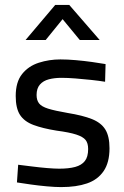

<svg xmlns="http://www.w3.org/2000/svg" viewBox="-20 -752 507 782"><path d="M229 10Q205 10 171.5 7Q138 4 106 -0.5Q74 -5 49 -9L54 -81Q79 -78 110.5 -74Q142 -70 172 -67.5Q202 -65 221 -65Q260 -65 286 -72Q312 -79 325.5 -96Q339 -113 339 -145Q339 -169 328.5 -182Q318 -195 290.5 -204Q263 -213 210 -220Q154 -229 116.5 -243Q79 -257 61.5 -284Q44 -311 44 -361Q44 -418 70 -450.5Q96 -483 138 -496.5Q180 -510 226 -510Q255 -510 289 -507Q323 -504 355 -499.5Q387 -495 410 -491L408 -419Q384 -423 351.5 -426.5Q319 -430 287 -432.5Q255 -435 231 -435Q202 -435 179 -429Q156 -423 142.5 -407.5Q129 -392 129 -365Q129 -344 139 -331Q149 -318 176 -309.5Q203 -301 255 -292Q317 -282 354.5 -267Q392 -252 409 -224.5Q426 -197 426 -148Q426 -90 402 -55Q378 -20 334.5 -5Q291 10 229 10ZM84 -589 205 -732H262L386 -589H305L235 -674L166 -589Z"/></svg>

Font: Cairo Play Medium
Style: Regular
Weight: 500
Version: Version 3.119